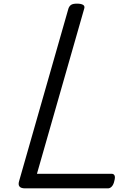

<svg xmlns="http://www.w3.org/2000/svg" viewBox="-20 -1035 734 1055"><path d="M118 0Q73 0 85 -40L356 -988Q361 -1002 371 -1008.5Q381 -1015 403 -1015Q426 -1015 437 -1008Q448 -1001 442 -985L183 -80H594Q605 -80 609.5 -70.5Q614 -61 608 -40Q604 -21 594.5 -10.5Q585 0 573 0Z"/></svg>

Font: Playwrite AU NSW
Style: Regular
Weight: 400
Designer: Veronika Burian, José Scaglione
Foundry: TypeTogether
Version: Version 1.002